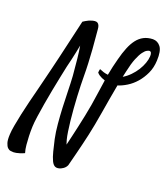

<svg xmlns="http://www.w3.org/2000/svg" viewBox="-203 -851 995 1140"><g transform="rotate(20 295.0 -281.0)"><path d="M152.3 -460.9Q147.5 -443.4 140.1 -410.6Q132.8 -377.9 124.5 -335.9Q116.2 -293.9 106.9 -247.6Q97.7 -201.2 90.3 -156.2Q83 -111.3 77.1 -71.8Q71.3 -32.2 70.3 -4.9Q69.3 25.4 70.3 54.7Q71.3 80.1 73.7 107.9Q76.2 135.7 83 157.2Q66.4 165 53.7 168.5Q41 171.9 33.2 173.8Q23.4 175.8 16.6 175.8Q8.8 175.8 -2 174.3Q-12.7 172.9 -21.5 164.1Q-30.3 155.3 -36.1 136.7Q-42 118.2 -40 83Q-39.1 59.6 -32.7 24.9Q-26.4 -9.8 -17.6 -51.3Q-8.8 -92.8 2.4 -137.2Q13.7 -181.6 24.4 -224.1Q35.2 -266.6 44.4 -304.7Q53.7 -342.8 60.5 -370.1Q69.3 -405.3 80.1 -452.1Q98.6 -532.2 135.7 -692.4Q142.6 -697.3 150.4 -701.7Q158.2 -706.1 164.1 -709Q170.9 -712.9 177.7 -714.8Q209 -726.6 222.2 -717.8Q235.4 -709 237.3 -682.6Q238.3 -665 241.7 -631.8Q245.1 -598.6 248 -557.6Q251 -516.6 252.9 -473.1Q254.9 -429.7 254.9 -392.6Q254.9 -368.2 255.9 -335Q256.8 -301.8 258.8 -264.6Q260.7 -227.5 263.7 -189Q266.6 -150.4 270.5 -115.2Q274.4 -80.1 278.8 -50.8Q283.2 -21.5 288.1 -2.9Q290 4.9 292.5 11.7Q294.9 18.6 296.9 25.4Q302.7 2 310.1 -30.3Q317.4 -62.5 325.7 -99.1Q334 -135.7 341.8 -174.3Q349.6 -212.9 355.5 -247.1Q360.4 -274.4 366.2 -317.4Q372.1 -360.4 379.9 -410.2Q369.1 -414.1 359.4 -418Q350.6 -421.9 341.8 -427.7Q333 -433.6 327.1 -441.4Q328.1 -454.1 329.6 -460Q331.1 -465.8 338.9 -460.9Q344.7 -458 356.9 -454.1Q369.1 -450.2 385.7 -448.2Q390.6 -475.6 397 -502.9Q403.3 -530.3 410.2 -555.7Q420.9 -597.7 434.6 -631.3Q448.2 -665 466.3 -688.5Q484.4 -711.9 508.8 -724.6Q533.2 -737.3 565.4 -738.3Q595.7 -738.3 614.7 -713.4Q633.8 -688.5 630.9 -627Q628.9 -581.1 611.8 -544.4Q594.7 -507.8 570.3 -480Q545.9 -452.1 516.6 -434.1Q487.3 -416 460.9 -408.2Q452.1 -362.3 444.3 -315.9Q436.5 -269.5 429.2 -226.1Q421.9 -182.6 414.6 -143.6Q407.2 -104.5 400.4 -74.2Q393.6 -44.9 385.7 -10.7Q378.9 18.6 369.1 56.6Q359.4 94.7 348.6 136.7Q344.7 145.5 338.9 151.9Q333 158.2 327.1 162.1Q320.3 167 313.5 169.9Q293.9 177.7 280.3 172.9Q266.6 168 255.9 146.5Q245.1 124 236.8 90.8Q228.5 57.6 219.7 18.6Q210.9 -23.4 206.5 -72.8Q202.1 -122.1 199.7 -173.3Q197.3 -224.6 196.3 -275.4Q195.3 -326.2 192.4 -371.1Q187.5 -429.7 182.6 -476.1Q177.7 -522.5 171.9 -554.7Q168 -535.2 163.1 -510.7Q158.2 -486.3 152.3 -460.9ZM480.5 -502Q475.6 -483.4 472.7 -466.8Q496.1 -480.5 516.6 -501.5Q537.1 -522.5 551.8 -545.9Q566.4 -569.3 574.7 -592.8Q583 -616.2 584 -635.7Q585 -649.4 581.5 -657.7Q578.1 -666 569.3 -666Q564.5 -666 554.2 -660.6Q543.9 -655.3 531.2 -638.2Q518.6 -621.1 505.4 -588.9Q492.2 -556.6 480.5 -502Z"/></g></svg>

Font: Satisfy
Style: Regular
Weight: 400
Designer: Font Diner, Inc
Foundry: Font Diner, Inc
Version: Version 1.001